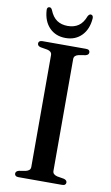

<svg xmlns="http://www.w3.org/2000/svg" viewBox="-96 -924 561 973"><g transform="rotate(10 184.0 -438.0)"><path d="M241 -62.5Q241 -52.5 247 -46.8Q253 -41 264.5 -38L300 -32Q316 -27.5 316 -15Q316 -8.5 311.2 -4.2Q306.5 0 296 0H72.5Q62 0 57 -4.2Q52 -8.5 52 -15Q52 -27.5 68 -32L103.5 -38Q115 -41 121 -46.8Q127 -52.5 127 -62.5V-637.5Q127 -647.5 121 -653.5Q115 -659.5 103.5 -662L68 -668Q52 -672 52 -685Q52 -692 57 -696Q62 -700 72.5 -700H296Q306.5 -700 311.2 -696Q316 -692 316 -685Q316 -672 300 -668L264.5 -662Q253 -659.5 247 -653.5Q241 -647.5 241 -637.5ZM184 -798Q217 -798 239.8 -813.8Q262.5 -829.5 275.5 -864.5Q279 -870.5 282.5 -873Q286 -875.5 289.5 -875.5Q296 -875.5 299.5 -870.8Q303 -866 302.5 -858Q298.5 -801.5 266.5 -768.8Q234.5 -736 184 -736Q133 -736 101 -768.8Q69 -801.5 65.5 -858Q64.5 -866 68 -870.8Q71.5 -875.5 77.5 -875.5Q82 -875.5 85.2 -873Q88.5 -870.5 91.5 -864.5Q105.5 -829 128.5 -813.5Q151.5 -798 184 -798Z"/></g></svg>

Font: Fraunces 48pt
Style: Regular
Weight: 400
Version: Version 1.000;[b76b70a41]